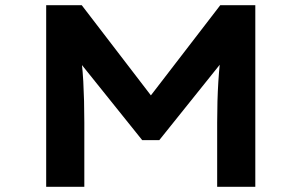

<svg xmlns="http://www.w3.org/2000/svg" viewBox="-20 -720 1163 740"><path d="M158 0V-700H295L601 -301H522L829 -700H964V0H817V-248Q817 -332 821.5 -405Q826 -478 837 -553L853 -503L594 -180H528L268 -504L285 -553Q297 -479 301 -406.5Q305 -334 305 -248V0Z"/></svg>

Font: Lexend Tera SemiBold
Style: Regular
Weight: 600
Version: Version 1.007